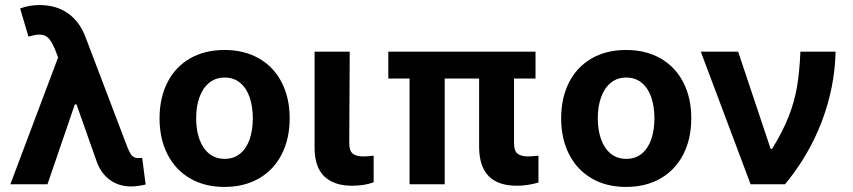

<svg xmlns="http://www.w3.org/2000/svg" viewBox="-20 -737 3411 768"><path d="M368.2 -86.9 286.1 -319.3H279.3L169.9 0H21.5L212.4 -507.3L200.2 -539.1Q186.5 -571.8 173.1 -585.2Q159.7 -598.6 137.7 -598.6Q122.1 -598.6 93.8 -590.8L60.5 -703.1Q97.2 -716.8 138.7 -716.8Q204.6 -716.8 251.7 -683.8Q298.8 -650.9 322.3 -587.9L485.4 -159.2Q497.1 -127.4 506.6 -116Q516.1 -104.5 534.2 -104.5L548.8 -105.5L562.5 1Q551.8 3.9 535.4 6.3Q519 8.8 504.9 8.8Q457 8.8 421.6 -15.9Q386.2 -40.5 368.2 -86.9Z M618.2 -263.7Q618.2 -345.2 649.7 -407.2Q681.2 -469.2 740 -503.2Q798.8 -537.1 877.9 -537.1Q957 -537.1 1016.1 -503.2Q1075.2 -469.2 1106.9 -407.2Q1138.7 -345.2 1138.7 -263.7Q1138.7 -182.1 1106.9 -119.9Q1075.2 -57.6 1016.1 -23.4Q957 10.7 877.9 10.7Q798.8 10.7 740.2 -23.4Q681.6 -57.6 649.9 -119.9Q618.2 -182.1 618.2 -263.7ZM991.2 -263.7Q991.2 -311 978.5 -347.9Q965.8 -384.8 940.4 -405.8Q915 -426.8 878.9 -426.8Q842.3 -426.8 816.7 -405.8Q791 -384.8 777.8 -347.9Q764.6 -311 764.6 -263.7Q764.6 -216.8 777.8 -179.9Q791 -143.1 816.7 -122.3Q842.3 -101.6 878.9 -101.6Q915 -101.6 940.4 -122.3Q965.8 -143.1 978.5 -179.7Q991.2 -216.3 991.2 -263.7Z M1378.9 -530.3 1377 -165Q1377 -134.3 1390.6 -122.8Q1404.3 -111.3 1432.6 -111.3Q1444.3 -111.3 1455.3 -112.3Q1466.3 -113.3 1474.6 -114.3V-7.8Q1438 5.9 1387.7 5.9Q1316.4 5.9 1277.3 -31.2Q1238.3 -68.4 1238.3 -147.5V-530.3Z M2122.1 -422.9H2036.1V-165Q2036.1 -134.3 2049.8 -122.8Q2063.5 -111.3 2092.8 -111.3Q2104.5 -111.3 2133.8 -114.3V-6.8Q2090.3 5.9 2046.9 5.9Q1897.9 5.9 1896.5 -147.5V-422.9H1758.8V0H1618.2V-422.9H1533.2V-530.3H2122.1Z M2224.6 -263.7Q2224.6 -345.2 2256.1 -407.2Q2287.6 -469.2 2346.4 -503.2Q2405.3 -537.1 2484.4 -537.1Q2563.5 -537.1 2622.6 -503.2Q2681.6 -469.2 2713.4 -407.2Q2745.1 -345.2 2745.1 -263.7Q2745.1 -182.1 2713.4 -119.9Q2681.6 -57.6 2622.6 -23.4Q2563.5 10.7 2484.4 10.7Q2405.3 10.7 2346.7 -23.4Q2288.1 -57.6 2256.3 -119.9Q2224.6 -182.1 2224.6 -263.7ZM2597.7 -263.7Q2597.7 -311 2585 -347.9Q2572.3 -384.8 2546.9 -405.8Q2521.5 -426.8 2485.4 -426.8Q2448.7 -426.8 2423.1 -405.8Q2397.5 -384.8 2384.3 -347.9Q2371.1 -311 2371.1 -263.7Q2371.1 -216.8 2384.3 -179.9Q2397.5 -143.1 2423.1 -122.3Q2448.7 -101.6 2485.4 -101.6Q2521.5 -101.6 2546.9 -122.3Q2572.3 -143.1 2585 -179.7Q2597.7 -216.3 2597.7 -263.7Z M2783.2 -530.3H2932.6L3062.5 -141.6H3068.4Q3110.8 -210.4 3134 -269.3Q3157.2 -328.1 3167.7 -388.2Q3178.2 -448.2 3181.6 -530.3H3322.3Q3319.3 -389.2 3267.8 -252.7Q3216.3 -116.2 3120.1 0H2982.4Z"/></svg>

Font: WEMIX Pretendard
Style: Bold
Weight: 700
Designer: Base glyphs from Inter by Rasmus Andersson; Hangeul glyphs from Noto Sans CJK(Source Han Sans) by Jang Soo-young and Kan
Foundry: Kil Hyung-jin
Version: Version 1.000